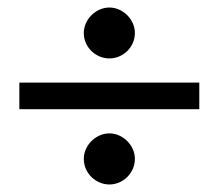

<svg xmlns="http://www.w3.org/2000/svg" viewBox="-20 -472 579 508"><path d="M269.5 -317.4C305.2 -317.4 336.9 -346.7 336.9 -384.8C336.9 -420.4 305.2 -452.1 269.5 -452.1C233.4 -452.1 201.7 -420.4 201.7 -384.8C201.7 -346.7 233.4 -317.4 269.5 -317.4ZM31.2 -183.1H507.3V-253.4H31.2ZM269.5 16.1C305.2 16.1 336.9 -13.7 336.9 -51.8C336.9 -87.4 305.2 -119.1 269.5 -119.1C233.4 -119.1 201.7 -87.4 201.7 -51.8C201.7 -13.7 233.4 16.1 269.5 16.1Z"/></svg>

Font: Now Black
Style: Regular
Weight: 400
Designer: Alfredo Marco Pradil
Foundry: Alfredo Marco Pradil
Version: Version 1.200;hotconv 1.0.109;makeotfexe 2.5.65596